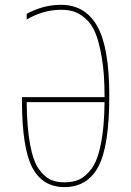

<svg xmlns="http://www.w3.org/2000/svg" viewBox="-20 -760 540 790"><path d="M410.2 -360.4V-365.2Q410.2 -456.1 398.9 -522.5Q387.7 -588.9 371.6 -626.5Q355.5 -664.1 329.6 -685.5Q303.7 -707 281.2 -713.4Q258.8 -719.7 230.5 -719.7Q158.2 -719.7 89.8 -679.7V-703.1Q158.2 -740.2 230.5 -740.2Q330.1 -740.2 379.9 -652.8Q429.7 -565.4 429.7 -365.2Q429.7 -159.2 384.8 -74.7Q339.8 9.8 245.1 9.8Q155.3 9.8 112.8 -70.8Q70.3 -151.4 70.3 -349.6V-360.4ZM410.2 -339.8H89.8Q90.8 -236.3 103.5 -167Q116.2 -97.7 139.2 -65.4Q162.1 -33.2 186.5 -21.5Q210.9 -9.8 245.1 -9.8Q280.3 -9.8 306.2 -21.5Q332 -33.2 356.4 -65.4Q380.9 -97.7 395 -167Q409.2 -236.3 410.2 -339.8Z"/></svg>

Font: Mgen+ 1mn thin
Style: Regular
Weight: 100
Designer: [Source Han Sans]
Ryoko NISHIZUKA  (kana & ideographs); Paul D. Hunt (Latin, Greek & Cyrillic); Wenlong ZHANG  (bopomofo
Version: Version 1.059.20150602